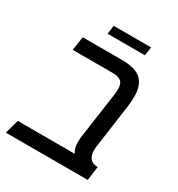

<svg xmlns="http://www.w3.org/2000/svg" viewBox="-170 -787 826 893"><g transform="rotate(30 243.0 -340.5)"><path d="M390 -133Q390 -107 403 -91Q416 -75 444 -75L434 0H-6L15 -75H321Q306 -95 306 -131Q306 -146 309 -167L341 -393Q345 -416 345 -437Q345 -464 331.5 -476.5Q318 -489 285 -489H71L82 -563H291Q366 -563 397 -533.5Q428 -504 428 -444Q428 -415 424 -388L391 -152Q390 -146 390 -133ZM180 -681H381L374 -635H174Z"/></g></svg>

Font: FiraGO Book
Style: Italic
Weight: 350
Italic angle: -8°
Designer: bBox Type GmbH
Foundry: bBox Type GmbH
Version: Version 1.001